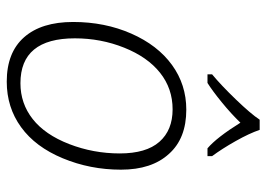

<svg xmlns="http://www.w3.org/2000/svg" viewBox="-134 -672 816 589"><g transform="rotate(90 274.5 -378.0)"><path d="M459.5 -606H435.5Q402.3 -634.3 356.9 -707Q329.1 -678.2 293.7 -649.4Q258.3 -620.6 234.9 -606H208.5V-620.1Q241.7 -647.5 285.9 -693.4Q330.1 -739.3 347.7 -766.1H378.9Q389.6 -734.4 413.3 -692.4Q437 -650.4 459.5 -620.1ZM316.9 -541Q405.3 -541 452.6 -487.8Q501 -435.1 501 -340.6Q501 -246.1 466.1 -162.1Q431.2 -78.1 370.6 -34.2Q310.1 9.8 231 9.8Q141.6 9.8 94.7 -43.5Q47.9 -96.7 47.9 -193.8Q47.9 -291 83.5 -372.1Q119.1 -453.1 179.7 -497.1Q240.2 -541 316.9 -541ZM98.1 -199.2Q98.1 -32.2 235.8 -32.2Q297.9 -32.2 345.7 -69.8Q393.6 -107.4 422.4 -181.6Q451.2 -255.9 451.2 -336.9Q451.2 -418 415.5 -458.5Q379.9 -499 315.9 -499Q252 -499 203.6 -460.4Q155.3 -421.9 126.7 -350.3Q98.1 -278.8 98.1 -199.2Z"/></g></svg>

Font: Open Sans Hebrew Light
Style: Italic
Weight: 300
Italic angle: -12°
Foundry: Ascender Corporation, Yanek Iontef
Version: Version 2.001;PS 002.001;hotconv 1.0.70;makeotf.lib2.5.58329